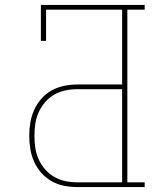

<svg xmlns="http://www.w3.org/2000/svg" viewBox="-20 -755 640 775"><path d="M293 0Q266 0 239 -5Q212 -10 188.5 -23.5Q165 -37 147 -57Q129 -77 118 -101.5Q107 -126 102.5 -153Q98 -180 98 -207Q98 -234 102.5 -260.5Q107 -287 118 -311.5Q129 -336 147 -356.5Q165 -377 188.5 -390Q212 -403 239 -408.5Q266 -414 293 -414H473V-716H166V-590H145V-735H564V-716H494V-19H564V0ZM293 -19H473V-395H293Q268 -395 244 -390Q220 -385 199 -373Q178 -361 162 -342.5Q146 -324 136 -301.5Q126 -279 122.5 -255Q119 -231 119 -207Q119 -183 122.5 -158.5Q126 -134 136 -112Q146 -90 162 -71.5Q178 -53 199 -41Q220 -29 244 -24Q268 -19 293 -19Z"/></svg>

Font: Iosevka Curly Slab ThEx
Style: Regular
Weight: 100
Width: 7
Monospace: yes
Designer: Belleve Invis
Foundry: Belleve Invis
Version: Version 11.1.0; ttfautohint (v1.8.3)